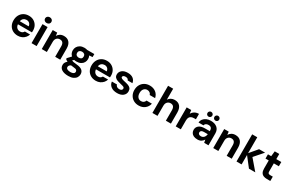

<svg xmlns="http://www.w3.org/2000/svg" viewBox="206 -2451 6639 4409"><g transform="rotate(30 3525.5 -246.5)"><path d="M308 12Q232 12 173.5 -20.5Q115 -53 82.5 -111.5Q50 -170 50 -247Q50 -326 82 -386.5Q114 -447 172 -481.5Q230 -516 308 -516Q383 -516 439 -483Q495 -450 526 -394Q557 -338 557 -267Q557 -256 556.5 -244Q556 -232 555 -219H184Q188 -163 221.5 -130.5Q255 -98 307 -98Q344 -98 368.5 -114Q393 -130 405 -155H543Q529 -108 496 -70Q463 -32 415 -10Q367 12 308 12ZM308 -406Q264 -406 230 -380Q196 -354 186 -301H421Q418 -349 386.5 -377.5Q355 -406 308 -406Z M739 -573Q703 -573 679.5 -594.5Q656 -616 656 -649Q656 -682 679.5 -703.5Q703 -725 739 -725Q776 -725 799.5 -703.5Q823 -682 823 -649Q823 -616 799.5 -594.5Q776 -573 739 -573ZM671 0V-504H806V0Z M942 0V-504H1061L1071 -422Q1094 -464 1136.5 -490Q1179 -516 1238 -516Q1331 -516 1381.5 -458Q1432 -400 1432 -291V0H1298V-278Q1298 -338 1272.5 -370Q1247 -402 1194 -402Q1143 -402 1110 -367Q1077 -332 1077 -269V0Z M1776 -149Q1742 -149 1712 -156L1676 -121Q1693 -112 1722 -106Q1751 -100 1814 -94Q1913 -85 1959 -47.5Q2005 -10 2005 59Q2005 104 1980.5 143.5Q1956 183 1905 207.5Q1854 232 1776 232Q1667 232 1602 192.5Q1537 153 1537 74Q1537 7 1600 -43Q1581 -52 1566.5 -61.5Q1552 -71 1542 -82V-105L1630 -199Q1573 -251 1573 -332Q1573 -383 1597.5 -424.5Q1622 -466 1667.5 -491Q1713 -516 1776 -516Q1819 -516 1855 -504H2045V-424L1959 -417Q1979 -378 1979 -332Q1979 -281 1955 -239.5Q1931 -198 1885.5 -173.5Q1840 -149 1776 -149ZM1776 -252Q1815 -252 1839 -272Q1863 -292 1863 -331Q1863 -370 1839 -390.5Q1815 -411 1776 -411Q1738 -411 1713.5 -390.5Q1689 -370 1689 -331Q1689 -292 1713.5 -272Q1738 -252 1776 -252ZM1658 60Q1658 96 1691.5 113Q1725 130 1775 130Q1823 130 1852 112Q1881 94 1881 62Q1881 35 1862 18Q1843 1 1786 -3Q1746 -6 1712 -12Q1684 3 1671 21.5Q1658 40 1658 60Z M2377 12Q2301 12 2242.5 -20.5Q2184 -53 2151.5 -111.5Q2119 -170 2119 -247Q2119 -326 2151 -386.5Q2183 -447 2241 -481.5Q2299 -516 2377 -516Q2452 -516 2508 -483Q2564 -450 2595 -394Q2626 -338 2626 -267Q2626 -256 2625.5 -244Q2625 -232 2624 -219H2253Q2257 -163 2290.5 -130.5Q2324 -98 2376 -98Q2413 -98 2437.5 -114Q2462 -130 2474 -155H2612Q2598 -108 2565 -70Q2532 -32 2484 -10Q2436 12 2377 12ZM2377 -406Q2333 -406 2299 -380Q2265 -354 2255 -301H2490Q2487 -349 2455.5 -377.5Q2424 -406 2377 -406Z M2943 12Q2839 12 2777.5 -36Q2716 -84 2710 -159H2844Q2850 -131 2875 -111Q2900 -91 2941 -91Q2981 -91 3000 -107.5Q3019 -124 3019 -146Q3019 -177 2992 -189Q2965 -201 2916 -211Q2868 -221 2824 -236.5Q2780 -252 2752.5 -280.5Q2725 -309 2725 -358Q2725 -425 2779 -470.5Q2833 -516 2930 -516Q3021 -516 3074 -474.5Q3127 -433 3137 -362H3010Q2998 -412 2929 -412Q2893 -412 2874 -399Q2855 -386 2855 -365Q2855 -344 2882 -330.5Q2909 -317 2959 -307Q3017 -295 3061 -279.5Q3105 -264 3129.5 -235.5Q3154 -207 3155 -153Q3155 -80 3098 -34Q3041 12 2943 12Z M3513 12Q3437 12 3378 -21.5Q3319 -55 3286 -114.5Q3253 -174 3253 -250Q3253 -328 3286 -388Q3319 -448 3378 -482Q3437 -516 3513 -516Q3609 -516 3675 -465Q3741 -414 3760 -325H3617Q3607 -360 3579 -380Q3551 -400 3512 -400Q3459 -400 3425 -360.5Q3391 -321 3391 -252Q3391 -182 3425 -142.5Q3459 -103 3512 -103Q3551 -103 3579 -122.5Q3607 -142 3617 -178H3760Q3741 -92 3675 -40Q3609 12 3513 12Z M3876 0V-720H4011V-429Q4035 -468 4077 -492Q4119 -516 4174 -516Q4268 -516 4317.5 -457.5Q4367 -399 4367 -289V0H4233V-277Q4233 -337 4208 -369.5Q4183 -402 4129 -402Q4078 -402 4044.5 -366.5Q4011 -331 4011 -267V0Z M4494 0V-504H4614L4627 -411Q4654 -459 4701.5 -487.5Q4749 -516 4814 -516V-373H4768Q4728 -373 4696.5 -360.5Q4665 -348 4647 -317.5Q4629 -287 4629 -233V0Z M5073 12Q5010 12 4969 -8.5Q4928 -29 4908.5 -63.5Q4889 -98 4889 -140Q4889 -209 4942 -252.5Q4995 -296 5104 -296H5228Q5228 -352 5205.5 -379Q5183 -406 5131 -406Q5094 -406 5067 -389.5Q5040 -373 5034 -339H4903Q4908 -393 4938.5 -432.5Q4969 -472 5019 -494Q5069 -516 5132 -516Q5239 -516 5301 -463Q5363 -410 5363 -312V0H5249L5234 -77Q5212 -38 5173 -13Q5134 12 5073 12ZM5105 -92Q5157 -92 5187 -127.5Q5217 -163 5222 -212V-213H5119Q5073 -213 5052 -196Q5031 -179 5031 -152Q5031 -123 5051.5 -107.5Q5072 -92 5105 -92ZM5034 -570Q5008 -570 4989.5 -588Q4971 -606 4971 -633Q4971 -660 4989.5 -678.5Q5008 -697 5034 -697Q5061 -697 5080 -678.5Q5099 -660 5099 -633Q5099 -606 5080 -588Q5061 -570 5034 -570ZM5218 -570Q5191 -570 5172.5 -588Q5154 -606 5154 -633Q5154 -660 5172.5 -678.5Q5191 -697 5218 -697Q5245 -697 5263.5 -678.5Q5282 -660 5282 -633Q5282 -606 5263.5 -588Q5245 -570 5218 -570Z M5489 0V-504H5608L5618 -422Q5641 -464 5683.5 -490Q5726 -516 5785 -516Q5878 -516 5928.5 -458Q5979 -400 5979 -291V0H5845V-278Q5845 -338 5819.5 -370Q5794 -402 5741 -402Q5690 -402 5657 -367Q5624 -332 5624 -269V0Z M6106 0V-720H6241V-299L6414 -504H6573L6371 -272L6604 0H6436L6241 -250V0Z M6911 0Q6858 0 6818.5 -16.5Q6779 -33 6757 -72Q6735 -111 6735 -177V-391H6649V-504H6735L6750 -641H6870V-504H7003V-391H6870V-175Q6870 -141 6885 -128Q6900 -115 6936 -115H7002V0Z"/></g></svg>

Font: DM Sans
Style: Bold
Weight: 700
Designer: Colophon Foundry, Jonny Pinhorn
Foundry: Colophon Foundry
Version: Version 4.004; ttfautohint (v1.8.4.7-5d5b)